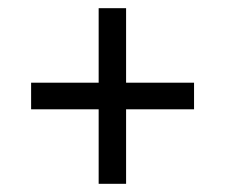

<svg xmlns="http://www.w3.org/2000/svg" viewBox="-20 -592 550 469"><path d="M221 -143V-325H56V-390H221V-572H288V-390H454V-325H288V-143Z"/></svg>

Font: Noto Serif SemiCondensed SemiBold
Style: Regular
Weight: 600
Width: 4
Designer: Monotype Design Team
Foundry: Monotype Imaging Inc.
Version: Version 2.013; ttfautohint (v1.8.4.7-5d5b)